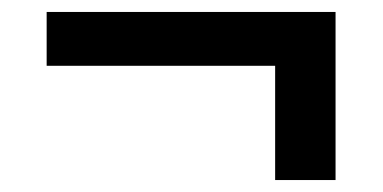

<svg xmlns="http://www.w3.org/2000/svg" viewBox="-20 -339 640 321"><path d="M440 -229H58V-319H541V-38H440Z"/></svg>

Font: JuliaMono Latin
Style: Regular
Weight: 400
Monospace: yes
Designer: cormullion
Foundry: corm
Version: Version 0.049; ttfautohint (v1.8.4)